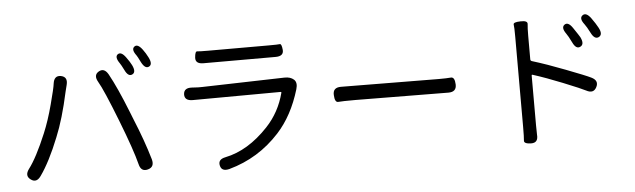

<svg xmlns="http://www.w3.org/2000/svg" viewBox="-51 -1007 4102 1240"><g transform="rotate(-5 2000.0 -387.5)"><path d="M173 -28Q143 15 107 -12Q71 -38 102 -80Q154 -148 218 -301Q251 -380 278 -482Q306 -587 309 -615Q316 -668 360 -660Q405 -651 392 -600Q387 -581 381 -556Q343 -381 296 -268Q235 -115 173 -28ZM867 -10Q822 2 810 -49Q786 -144 710 -339Q629 -547 596 -602Q570 -647 606 -668Q642 -689 668 -644Q719 -552 783 -390Q792 -366 802 -342Q862 -197 898 -73Q912 -22 867 -10ZM820 -630Q793 -617 771 -664Q754 -698 746 -709Q716 -752 738 -768Q761 -784 791 -742Q813 -712 824 -690Q847 -643 820 -630ZM932 -671Q906 -658 882 -705Q863 -744 858 -750Q827 -791 849 -808Q871 -825 902 -783Q920 -759 934 -731Q958 -684 932 -671Z M1392 33Q1341 46 1332 6Q1322 -35 1373 -45Q1521 -75 1651 -213Q1737 -304 1769 -429Q1770 -434 1765 -434L1194 -431Q1141 -431 1142 -473Q1144 -515 1196 -512L1214 -511Q1239 -509 1264 -510L1797 -524Q1836 -525 1858 -505Q1880 -485 1867 -442Q1817 -275 1719 -168Q1584 -20 1392 33ZM1284 -662Q1231 -662 1234 -703Q1237 -744 1250.5 -742Q1264 -740 1321 -740H1714Q1775 -740 1786.5 -742Q1798 -744 1802 -703Q1805 -662 1752 -662Z M2105 -384Q2102 -433 2155 -433L2789 -428Q2842 -428 2867.5 -430.5Q2893 -433 2895 -384Q2897 -335 2844 -335L2241 -340Q2154 -340 2130.5 -337.5Q2107 -335 2105 -384Z M3347 38Q3300 37 3302.5 16Q3305 -5 3305 -75V-657Q3305 -720 3302 -736Q3299 -752 3347 -753Q3395 -755 3392 -731Q3389 -707 3389 -657V-503Q3389 -494 3398 -491Q3493 -462 3612 -416Q3740 -367 3772 -351Q3819 -328 3798 -287Q3777 -246 3731 -271Q3705 -285 3586 -333Q3482 -375 3394 -403Q3389 -404 3389 -399V-75Q3389 -21 3390 -15Q3395 39 3347 38ZM3718 -556Q3690 -542 3668 -589Q3647 -632 3635 -648Q3605 -690 3629 -707Q3653 -724 3682 -681Q3718 -628 3724 -617Q3747 -570 3718 -556ZM3843 -608Q3815 -594 3792 -640Q3771 -681 3758 -698Q3726 -739 3750 -757Q3774 -775 3805 -733Q3833 -694 3846 -669Q3871 -623 3843 -608Z"/></g></svg>

Font: Resource Han Rounded HK
Style: Regular
Weight: 400
Designer: Cyano Hao (round all glyphs); Ryoko NISHIZUKA  (kana, bopomofo & ideographs); Paul D. Hunt (Latin, Greek & Cyrillic); Sa
Foundry: Cyano Hao
Version: 0.990